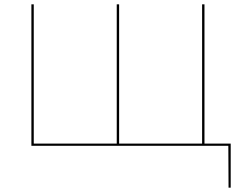

<svg xmlns="http://www.w3.org/2000/svg" viewBox="-20 -678 1132 893"><path d="M1053 195H1043L1042 0H126V-658H137V-10H523V-658H534V-10H920V-658H931V-10H1053Z"/></svg>

Font: Ysabeau Hairline
Style: Regular
Weight: 100
Designer: Christian Thalmann (Catharsis Fonts)
Version: Version 0.003